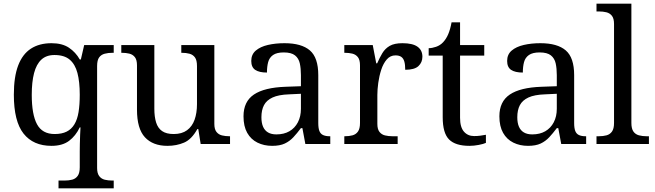

<svg xmlns="http://www.w3.org/2000/svg" viewBox="-20 -780 3548 1040"><path d="M297 240V198H330Q353 198 371.5 193Q390 188 401 172.5Q412 157 412 126V40Q412 24 412.5 -0.5Q413 -25 414 -50Q415 -75 416 -90H412Q390 -44 354 -17Q318 10 259 10Q160 10 107.5 -56.5Q55 -123 55 -267Q55 -364 78.5 -425.5Q102 -487 147.5 -516.5Q193 -546 259 -546Q317 -546 353.5 -521.5Q390 -497 412 -458H418L436 -536H596V-494H588Q566 -494 547 -489Q528 -484 517 -469Q506 -454 506 -422V130Q506 159 517.5 174Q529 189 547.5 193.5Q566 198 588 198H596V240ZM276 -54Q315 -54 341 -67Q367 -80 383 -106.5Q399 -133 405.5 -173Q412 -213 412 -267Q412 -337 399.5 -384.5Q387 -432 357.5 -457Q328 -482 275 -482Q231 -482 204 -457Q177 -432 164.5 -384Q152 -336 152 -266Q152 -160 180.5 -107Q209 -54 276 -54Z M887 10Q808 10 765 -36.5Q722 -83 722 -186V-426Q722 -456 710.5 -470.5Q699 -485 680.5 -489.5Q662 -494 640 -494H637V-536H816V-191Q816 -148 825.5 -117Q835 -86 858 -70Q881 -54 921 -54Q965 -54 993 -74.5Q1021 -95 1034 -131.5Q1047 -168 1047 -216V-422Q1047 -454 1036 -469Q1025 -484 1006.5 -489Q988 -494 965 -494H962V-536H1141V-109Q1141 -80 1152.5 -65.5Q1164 -51 1182.5 -46.5Q1201 -42 1223 -42H1226V0H1067L1054 -81H1049Q1018 -25 977 -7.5Q936 10 887 10Z M1454 10Q1410 10 1374.5 -7.5Q1339 -25 1319 -60.5Q1299 -96 1299 -150Q1299 -230 1355.5 -268Q1412 -306 1527 -310L1610 -313V-373Q1610 -409 1604 -436.5Q1598 -464 1578 -480Q1558 -496 1517 -496Q1479 -496 1459 -482Q1439 -468 1432.5 -443.5Q1426 -419 1426 -387Q1384 -387 1362.5 -401.5Q1341 -416 1341 -450Q1341 -485 1365.5 -506Q1390 -527 1431 -536.5Q1472 -546 1521 -546Q1613 -546 1658.5 -507Q1704 -468 1704 -373V-114Q1704 -86 1710 -70.5Q1716 -55 1730 -48.5Q1744 -42 1766 -42H1769V0H1634L1618 -86H1610Q1589 -58 1569 -36.5Q1549 -15 1522.5 -2.5Q1496 10 1454 10ZM1477 -52Q1518 -52 1547.5 -69Q1577 -86 1593.5 -117.5Q1610 -149 1610 -191V-272L1546 -269Q1489 -267 1456.5 -252Q1424 -237 1410 -210.5Q1396 -184 1396 -145Q1396 -114 1405 -93.5Q1414 -73 1432 -62.5Q1450 -52 1477 -52Z M1845 0V-42H1848Q1871 -42 1889.5 -47Q1908 -52 1919 -67.5Q1930 -83 1930 -114V-426Q1930 -456 1918.5 -470.5Q1907 -485 1888.5 -489.5Q1870 -494 1848 -494H1845V-536H1999L2018 -437H2023Q2036 -467 2051 -492Q2066 -517 2091 -531.5Q2116 -546 2160 -546Q2215 -546 2241.5 -527Q2268 -508 2268 -473Q2268 -442 2246.5 -422Q2225 -402 2175 -402Q2175 -430 2170 -447Q2165 -464 2153.5 -472Q2142 -480 2122 -480Q2094 -480 2075 -458Q2056 -436 2045 -402Q2034 -368 2029 -331.5Q2024 -295 2024 -266V-109Q2024 -80 2035.5 -65.5Q2047 -51 2065.5 -46.5Q2084 -42 2106 -42H2134V0Z M2523 10Q2447 10 2412.5 -24.5Q2378 -59 2378 -145V-479H2302V-519Q2320 -519 2342 -526.5Q2364 -534 2380 -551Q2397 -569 2408 -595Q2419 -621 2426 -659H2472V-536H2603V-479H2472V-142Q2472 -91 2493 -67Q2514 -43 2548 -43Q2566 -43 2581 -45Q2596 -47 2612 -50V-6Q2599 0 2573 5Q2547 10 2523 10Z M2840 10Q2796 10 2760.5 -7.5Q2725 -25 2705 -60.5Q2685 -96 2685 -150Q2685 -230 2741.5 -268Q2798 -306 2913 -310L2996 -313V-373Q2996 -409 2990 -436.5Q2984 -464 2964 -480Q2944 -496 2903 -496Q2865 -496 2845 -482Q2825 -468 2818.5 -443.5Q2812 -419 2812 -387Q2770 -387 2748.5 -401.5Q2727 -416 2727 -450Q2727 -485 2751.5 -506Q2776 -527 2817 -536.5Q2858 -546 2907 -546Q2999 -546 3044.5 -507Q3090 -468 3090 -373V-114Q3090 -86 3096 -70.5Q3102 -55 3116 -48.5Q3130 -42 3152 -42H3155V0H3020L3004 -86H2996Q2975 -58 2955 -36.5Q2935 -15 2908.5 -2.5Q2882 10 2840 10ZM2863 -52Q2904 -52 2933.5 -69Q2963 -86 2979.5 -117.5Q2996 -149 2996 -191V-272L2932 -269Q2875 -267 2842.5 -252Q2810 -237 2796 -210.5Q2782 -184 2782 -145Q2782 -114 2791 -93.5Q2800 -73 2818 -62.5Q2836 -52 2863 -52Z M3211 0V-42H3224Q3247 -42 3265.5 -47Q3284 -52 3295 -67.5Q3306 -83 3306 -114V-650Q3306 -680 3294.5 -694.5Q3283 -709 3264.5 -713.5Q3246 -718 3224 -718H3211V-760H3400V-114Q3400 -83 3411 -67.5Q3422 -52 3441 -47Q3460 -42 3482 -42H3495V0Z"/></svg>

Font: Noto Serif Khmer
Style: Regular
Weight: 400
Designer: Danh Hong and the Monotype Design Team
Foundry: Monotype Imaging Inc.
Version: Version 2.003